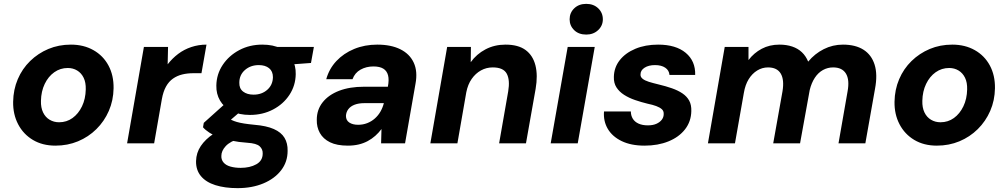

<svg xmlns="http://www.w3.org/2000/svg" viewBox="-20 -742 5219 994"><path d="M267 12Q200 12 150.5 -17.5Q101 -47 74 -98.5Q47 -150 48 -215Q49 -278 72 -332Q95 -386 136 -426Q177 -466 230.5 -488.5Q284 -511 347 -511Q413 -511 463.5 -482.5Q514 -454 541.5 -403Q569 -352 568 -285Q567 -222 543.5 -168Q520 -114 479 -73.5Q438 -33 384 -10.5Q330 12 267 12ZM286 -109Q325 -109 355.5 -131Q386 -153 404.5 -191.5Q423 -230 424 -279Q425 -315 413 -339.5Q401 -364 379.5 -377Q358 -390 331 -390Q292 -390 261 -368Q230 -346 211.5 -307.5Q193 -269 192 -220Q191 -185 203 -160Q215 -135 237 -122Q259 -109 286 -109Z M638 0 725 -499H850L848 -409Q872 -440 902.5 -463Q933 -486 970.5 -498.5Q1008 -511 1049 -511L1023 -363H981Q950 -363 923.5 -356.5Q897 -350 875.5 -335Q854 -320 839.5 -294Q825 -268 818 -229L778 0Z M1210 232Q1144 232 1095 216.5Q1046 201 1020 169.5Q994 138 995 92Q996 49 1019.5 14Q1043 -21 1085 -49Q1127 -77 1185 -96L1222 -26Q1171 -10 1148.5 14.5Q1126 39 1126 65Q1125 85 1137.5 99.5Q1150 114 1173.5 120.5Q1197 127 1226 127Q1274 127 1307 108.5Q1340 90 1340 53Q1341 31 1324.5 15.5Q1308 0 1260 -3Q1215 -6 1178 -14Q1141 -22 1112 -32.5Q1083 -43 1063 -56Q1043 -69 1031 -83L1035 -106L1162 -220L1253 -189L1105 -62L1157 -134Q1168 -126 1179.5 -120.5Q1191 -115 1206.5 -110.5Q1222 -106 1244 -102.5Q1266 -99 1297 -96Q1359 -91 1397.5 -74Q1436 -57 1453 -28.5Q1470 0 1469 39Q1469 96 1435.5 139.5Q1402 183 1343.5 207.5Q1285 232 1210 232ZM1274 -147Q1218 -147 1178.5 -167Q1139 -187 1119 -221.5Q1099 -256 1100 -299Q1101 -358 1133 -406Q1165 -454 1218.5 -482.5Q1272 -511 1338 -511Q1395 -511 1434 -491Q1473 -471 1492.5 -436.5Q1512 -402 1511 -358Q1510 -299 1478.5 -251Q1447 -203 1393.5 -175Q1340 -147 1274 -147ZM1293 -252Q1335 -252 1363.5 -277Q1392 -302 1393 -342Q1393 -373 1373 -389Q1353 -405 1320 -405Q1277 -405 1248 -379.5Q1219 -354 1219 -314Q1218 -284 1238.5 -268Q1259 -252 1293 -252ZM1402 -402 1397 -499H1605L1590 -416Z M1781 12Q1724 12 1688.5 -5.5Q1653 -23 1636 -53.5Q1619 -84 1620 -122Q1620 -174 1650.5 -212.5Q1681 -251 1735.5 -272Q1790 -293 1865 -293H1988Q1995 -329 1989 -352Q1983 -375 1964.5 -386.5Q1946 -398 1913 -398Q1876 -398 1846.5 -381.5Q1817 -365 1805 -332H1669Q1684 -386 1721.5 -426Q1759 -466 1813.5 -488.5Q1868 -511 1933 -511Q2004 -511 2052.5 -487Q2101 -463 2122 -417.5Q2143 -372 2131 -308L2077 0H1953L1955 -74Q1941 -55 1923 -39Q1905 -23 1883.5 -11.5Q1862 0 1836.5 6Q1811 12 1781 12ZM1834 -96Q1859 -96 1881 -104.5Q1903 -113 1920.5 -128.5Q1938 -144 1949.5 -164Q1961 -184 1967 -207V-208H1866Q1837 -208 1816 -200Q1795 -192 1783.5 -177Q1772 -162 1771 -142Q1771 -119 1788.5 -107.5Q1806 -96 1834 -96Z M2208 0 2295 -499H2418L2417 -420Q2447 -462 2493.5 -486.5Q2540 -511 2597 -511Q2663 -511 2701 -483Q2739 -455 2752 -403.5Q2765 -352 2753 -282L2703 0H2564L2611 -269Q2621 -328 2603.5 -360.5Q2586 -393 2531 -393Q2498 -393 2470 -377.5Q2442 -362 2422 -333.5Q2402 -305 2394 -264L2348 0Z M2831 0 2919 -499H3059L2971 0ZM3015 -563Q2976 -563 2952.5 -586Q2929 -609 2929 -642Q2929 -676 2953 -699Q2977 -722 3015 -722Q3053 -722 3077 -699Q3101 -676 3101 -642Q3101 -609 3076.5 -586Q3052 -563 3015 -563Z M3317 12Q3247 12 3198.5 -11.5Q3150 -35 3126.5 -75Q3103 -115 3107 -165H3246Q3246 -144 3256 -127.5Q3266 -111 3286 -102Q3306 -93 3334 -93Q3360 -93 3378 -101Q3396 -109 3406 -122Q3416 -135 3416 -151Q3417 -167 3406.5 -176.5Q3396 -186 3377 -193Q3358 -200 3333 -205Q3300 -213 3268 -224Q3236 -235 3211 -251Q3186 -267 3171.5 -289.5Q3157 -312 3158 -344Q3159 -393 3188.5 -430.5Q3218 -468 3269.5 -489.5Q3321 -511 3387 -511Q3479 -511 3530 -468.5Q3581 -426 3579 -354H3446Q3444 -378 3424 -391.5Q3404 -405 3371 -405Q3338 -405 3317 -391.5Q3296 -378 3296 -357Q3295 -344 3306.5 -334.5Q3318 -325 3339 -318.5Q3360 -312 3389 -305Q3427 -296 3458.5 -285Q3490 -274 3513 -258.5Q3536 -243 3548 -221Q3560 -199 3559 -167Q3558 -113 3526.5 -72.5Q3495 -32 3440.5 -10Q3386 12 3317 12Z M3645 0 3732 -499H3855V-431Q3883 -468 3923.5 -489.5Q3964 -511 4015 -511Q4052 -511 4081.5 -501Q4111 -491 4131.5 -471.5Q4152 -452 4164 -423Q4198 -464 4244.5 -487.5Q4291 -511 4344 -511Q4409 -511 4450.5 -484.5Q4492 -458 4508 -407Q4524 -356 4510 -282L4460 0H4321L4368 -269Q4379 -329 4359.5 -361Q4340 -393 4293 -393Q4265 -393 4240.5 -379.5Q4216 -366 4198.5 -339.5Q4181 -313 4172 -276L4122 0H3983L4031 -269Q4041 -329 4022 -361Q4003 -393 3956 -393Q3926 -393 3900 -377Q3874 -361 3856 -332Q3838 -303 3831 -261L3785 0Z M4830 12Q4763 12 4713.5 -17.5Q4664 -47 4637 -98.5Q4610 -150 4611 -215Q4612 -278 4635 -332Q4658 -386 4699 -426Q4740 -466 4793.5 -488.5Q4847 -511 4910 -511Q4976 -511 5026.5 -482.5Q5077 -454 5104.5 -403Q5132 -352 5131 -285Q5130 -222 5106.5 -168Q5083 -114 5042 -73.5Q5001 -33 4947 -10.5Q4893 12 4830 12ZM4849 -109Q4888 -109 4918.5 -131Q4949 -153 4967.5 -191.5Q4986 -230 4987 -279Q4988 -315 4976 -339.5Q4964 -364 4942.5 -377Q4921 -390 4894 -390Q4855 -390 4824 -368Q4793 -346 4774.5 -307.5Q4756 -269 4755 -220Q4754 -185 4766 -160Q4778 -135 4800 -122Q4822 -109 4849 -109Z"/></svg>

Font: DM Sans 20pt ExtraBold
Style: Italic
Weight: 800
Italic angle: -10°
Version: Version 4.004;gftools[0.9.30]